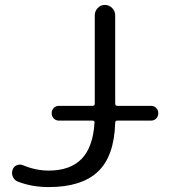

<svg xmlns="http://www.w3.org/2000/svg" viewBox="-20 -750 694 780"><path d="M53 -12Q39 -17 32.5 -31.5Q26 -46 31 -60Q35 -73 47.5 -78.5Q60 -84 73 -79Q125 -57 178 -57Q265 -57 311.5 -104.5Q358 -152 364 -252Q364 -260 356 -260H220Q207 -260 198.5 -268.5Q190 -277 190 -290Q190 -303 198.5 -311.5Q207 -320 220 -320H356Q365 -320 365 -329V-688Q365 -705 377 -717.5Q389 -730 406 -730Q423 -730 435.5 -717.5Q448 -705 448 -688V-329Q448 -320 457 -320H593Q606 -320 614.5 -311.5Q623 -303 623 -290Q623 -277 614.5 -268.5Q606 -260 593 -260H456Q448 -260 448 -251Q444 -115 377.5 -52.5Q311 10 178 10Q110 10 53 -12Z"/></svg>

Font: Rounded Mplus 1c
Style: Regular
Weight: 400
Version: Version 1.059.20150529